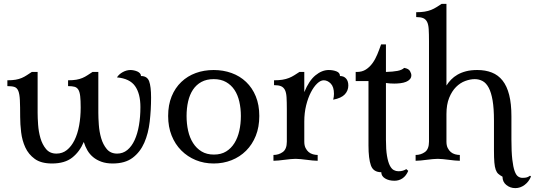

<svg xmlns="http://www.w3.org/2000/svg" viewBox="-20 -829 2758 990"><path d="M561 14Q528 14 503 5Q478 -4 460 -19Q442 -34 430.5 -54Q419 -74 412 -97Q391 -47 352.5 -16.5Q314 14 248 14Q192 14 159.5 -9.5Q127 -33 110.5 -69Q94 -105 89 -147Q84 -189 84 -226Q84 -281 82.5 -312.5Q81 -344 74.5 -360Q68 -376 55 -380.5Q42 -385 18 -385V-415Q43 -415 60.5 -418Q78 -421 92 -427Q106 -433 118 -441Q130 -449 144 -458H174V-247Q174 -222 176.5 -186Q179 -150 188.5 -117Q198 -84 217.5 -60.5Q237 -37 271 -37Q302 -37 325 -55.5Q348 -74 364 -106Q380 -138 388 -181.5Q396 -225 396 -275Q396 -311 393.5 -333Q391 -355 384 -366.5Q377 -378 364.5 -381.5Q352 -385 331 -385V-415Q356 -415 373.5 -418Q391 -421 405 -427Q419 -433 431 -441Q443 -449 457 -458H487V-247Q487 -222 489.5 -186Q492 -150 501.5 -117Q511 -84 530.5 -60.5Q550 -37 584 -37Q614 -37 636.5 -55.5Q659 -74 674 -106.5Q689 -139 696.5 -183Q704 -227 704 -277Q704 -346 676.5 -385Q649 -424 583 -430Q594 -447 613.5 -457.5Q633 -468 653 -468Q661 -468 670.5 -466Q680 -464 688 -460.5Q696 -457 701.5 -451Q707 -445 707 -437Q739 -437 749 -410Q759 -383 759 -326Q759 -263 752 -202Q745 -141 724 -93Q703 -45 664 -15.5Q625 14 561 14Z M1082 14Q1032 14 989.5 -3.5Q947 -21 915 -53Q883 -85 865 -130Q847 -175 847 -231Q847 -288 865 -332Q883 -376 915 -406.5Q947 -437 989.5 -452.5Q1032 -468 1082 -468Q1131 -468 1174 -452.5Q1217 -437 1249 -406.5Q1281 -376 1299 -332Q1317 -288 1317 -231Q1317 -174 1299 -129Q1281 -84 1249 -52Q1217 -20 1174 -3Q1131 14 1082 14ZM1083 -32Q1120 -32 1146 -48Q1172 -64 1189 -91.5Q1206 -119 1214 -155Q1222 -191 1222 -231Q1222 -270 1214 -305Q1206 -340 1189 -365.5Q1172 -391 1145.5 -406Q1119 -421 1082 -421Q1045 -421 1018.5 -406.5Q992 -392 975 -366.5Q958 -341 950 -306Q942 -271 942 -231Q942 -191 950 -155Q958 -119 975.5 -91.5Q993 -64 1019.5 -48Q1046 -32 1083 -32Z M1549 -99Q1549 -79 1555.5 -66Q1562 -53 1571.5 -45Q1581 -37 1593.5 -33.5Q1606 -30 1618 -30V0Q1606 0 1591.5 -1.5Q1577 -3 1561 -5Q1545 -7 1530.5 -8.5Q1516 -10 1504 -10Q1492 -10 1477.5 -8.5Q1463 -7 1447 -5Q1431 -3 1416.5 -1.5Q1402 0 1390 0V-30Q1417 -30 1438 -45Q1459 -60 1459 -99V-266Q1459 -303 1457.5 -327.5Q1456 -352 1449 -365.5Q1442 -379 1429 -384.5Q1416 -390 1393 -390V-415Q1418 -415 1436.5 -418Q1455 -421 1470 -427Q1485 -433 1497.5 -441Q1510 -449 1524 -458H1549V-354Q1573 -413 1606.5 -440.5Q1640 -468 1675 -468Q1697 -468 1715 -461Q1733 -454 1733 -437Q1753 -437 1764.5 -424Q1776 -411 1776 -388Q1776 -362 1758 -342.5Q1740 -323 1698 -315Q1702 -330 1702 -345Q1702 -381 1685.5 -398Q1669 -415 1649 -415Q1633 -415 1615.5 -398.5Q1598 -382 1583 -353Q1568 -324 1558.5 -285.5Q1549 -247 1549 -202Z M1970 -109Q1970 -57 1975.5 -25Q1981 7 1990 24.5Q1999 42 2010.5 48Q2022 54 2034 54Q2048 54 2057.5 51Q2067 48 2075 43L2085 52Q2074 78 2055.5 90.5Q2037 103 2014 103Q1985 103 1965.5 91Q1946 79 1946 59Q1905 59 1892.5 24Q1880 -11 1880 -79V-411H1814V-458H1820Q1847 -458 1866.5 -470.5Q1886 -483 1900.5 -503Q1915 -523 1925.5 -548.5Q1936 -574 1945 -600H1970V-458Q2006 -459 2029.5 -463.5Q2053 -468 2064 -479Q2087 -475 2094 -462.5Q2101 -450 2101 -441Q2101 -429 2093.5 -420.5Q2086 -412 2073.5 -407Q2061 -402 2045 -400Q2029 -398 2013 -398Q1991 -398 1970 -401Z M2282 -99Q2282 -79 2288.5 -66Q2295 -53 2304.5 -45Q2314 -37 2326.5 -33.5Q2339 -30 2351 -30V0Q2339 0 2324.5 -1.5Q2310 -3 2294 -5Q2278 -7 2263.5 -8.5Q2249 -10 2237 -10Q2225 -10 2210.5 -8.5Q2196 -7 2180 -5Q2164 -3 2149.5 -1.5Q2135 0 2123 0V-30Q2150 -30 2171 -45Q2192 -60 2192 -99V-617Q2192 -654 2190.5 -678.5Q2189 -703 2182 -716.5Q2175 -730 2162 -735.5Q2149 -741 2126 -741V-766Q2151 -766 2169.5 -769Q2188 -772 2203 -778Q2218 -784 2230.5 -792Q2243 -800 2257 -809H2282V-388Q2292 -404 2306 -418.5Q2320 -433 2339 -444Q2358 -455 2383 -461.5Q2408 -468 2441 -468Q2483 -468 2516 -455Q2549 -442 2571.5 -413.5Q2594 -385 2605.5 -339.5Q2617 -294 2617 -229V-110Q2617 -46 2621.5 -7Q2626 32 2633.5 53Q2641 74 2651.5 81Q2662 88 2673 88Q2684 88 2693 86.5Q2702 85 2713 77L2718 81Q2707 108 2685 124.5Q2663 141 2637 141Q2611 141 2591 125Q2571 109 2571 82Q2558 75 2549.5 67.5Q2541 60 2536 46Q2531 32 2529 8.5Q2527 -15 2527 -54V-207Q2527 -270 2520 -311Q2513 -352 2500 -376.5Q2487 -401 2468.5 -411Q2450 -421 2428 -421Q2405 -421 2379 -411.5Q2353 -402 2331.5 -380.5Q2310 -359 2296 -324.5Q2282 -290 2282 -241Z"/></svg>

Font: Milonga
Style: Regular
Weight: 400
Designer: Pablo Impallari, Brenda Gallo, Rodrigo Fuenzalida
Foundry: Pablo Impallari, Brenda Gallo, Rodrigo Fuenzalida
Version: Version 1.000; ttfautohint (v0.93) -l 8 -r 50 -G 200 -x 14 -